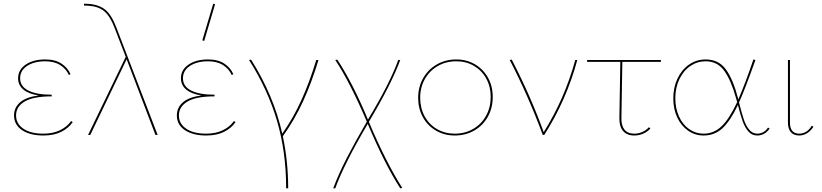

<svg xmlns="http://www.w3.org/2000/svg" viewBox="-20 -731 4452 1040"><path d="M374 -70Q353 -38 313 -17.5Q273 3 215 3Q143 3 99.5 -26Q56 -55 56 -106Q56 -148 88.5 -176.5Q121 -205 189 -214Q135 -222 106.5 -246Q78 -270 78 -307Q78 -353 119 -381Q160 -409 225 -409Q279 -409 313 -386.5Q347 -364 362 -329L353 -325Q338 -358 306 -378.5Q274 -399 225 -399Q165 -399 127 -374Q89 -349 89 -307Q89 -263 133.5 -240.5Q178 -218 260 -218V-209Q160 -209 113.5 -181Q67 -153 67 -106Q67 -61 106.5 -34Q146 -7 214 -7Q267 -7 305 -25.5Q343 -44 365 -75Z M834 0H822L667 -407L666 -410L469 0H457L661 -423L601 -579Q576 -645 543.5 -671Q511 -697 459 -700L435 -701V-711L459 -710Q516 -706 550 -678.5Q584 -651 610 -583Z M1086 -509 1076 -513 1135 -711 1145 -708ZM1256 -70Q1235 -38 1195 -17.5Q1155 3 1097 3Q1025 3 981.5 -26Q938 -55 938 -106Q938 -148 970.5 -176.5Q1003 -205 1071 -214Q1017 -222 988.5 -246Q960 -270 960 -307Q960 -353 1001 -381Q1042 -409 1107 -409Q1161 -409 1195 -386.5Q1229 -364 1244 -329L1235 -325Q1220 -358 1188 -378.5Q1156 -399 1107 -399Q1047 -399 1009 -374Q971 -349 971 -307Q971 -263 1015.5 -240.5Q1060 -218 1142 -218V-209Q1042 -209 995.5 -181Q949 -153 949 -106Q949 -61 988.5 -34Q1028 -7 1096 -7Q1149 -7 1187 -25.5Q1225 -44 1247 -75Z M1512 7Q1541 143 1541 289H1530Q1530 91 1480 -78Q1430 -247 1329 -406L1340 -408Q1463 -213 1509 -7Q1570 -94 1614 -192Q1658 -290 1693 -406H1705Q1669 -286 1622.5 -184Q1576 -82 1512 7Z M2148 289Q2063 157 1972 -60Q1844 157 1796 289H1785Q1813 213 1858.5 124.5Q1904 36 1967 -72Q1875 -287 1796 -406L1807 -408Q1891 -281 1973 -83Q2093 -282 2137 -406H2148Q2101 -277 1978 -71Q2072 151 2159 287Z M2245 -201Q2245 -260 2272 -307.5Q2299 -355 2346 -382Q2393 -409 2452 -409Q2508 -409 2553 -382.5Q2598 -356 2623.5 -310Q2649 -264 2649 -206Q2649 -146 2622.5 -98.5Q2596 -51 2549 -24Q2502 3 2443 3Q2387 3 2341.5 -23.5Q2296 -50 2270.5 -96.5Q2245 -143 2245 -201ZM2638 -206Q2638 -261 2614 -305Q2590 -349 2547.5 -374Q2505 -399 2452 -399Q2396 -399 2351.5 -373.5Q2307 -348 2281.5 -303Q2256 -258 2256 -201Q2256 -146 2280 -101.5Q2304 -57 2347 -32Q2390 -7 2443 -7Q2499 -7 2543.5 -33Q2588 -59 2613 -104.5Q2638 -150 2638 -206Z M3107 -406Q3048 -188 2928 0H2920Q2841 -213 2741 -406L2752 -408Q2856 -207 2925 -15Q3039 -197 3096 -406Z M3346 -92Q3345 -51 3362.5 -29Q3380 -7 3416 -7Q3438 -7 3459 -16Q3480 -25 3495 -42L3503 -35Q3487 -17 3464 -7Q3441 3 3415 3Q3376 3 3355 -21.5Q3334 -46 3335 -92L3340 -396H3160V-406H3560V-396H3351Z M4149 -35Q4137 -17 4119.5 -7Q4102 3 4082 3Q4053 3 4034 -18.5Q4015 -40 4003.5 -72Q3992 -104 3977 -162Q3936 -76 3893.5 -36.5Q3851 3 3791 3Q3745 3 3707.5 -23Q3670 -49 3648.5 -94.5Q3627 -140 3627 -198Q3627 -257 3649.5 -305Q3672 -353 3712 -381Q3752 -409 3802 -409Q3873 -409 3912 -355Q3951 -301 3977 -201Q3979 -195 3979 -192Q4017 -279 4061 -409L4072 -406Q4013 -241 3983 -176Q3998 -117 4009 -84Q4020 -51 4038 -29Q4056 -7 4082 -7Q4099 -7 4114 -15Q4129 -23 4140 -40ZM3973 -178 3967 -199Q3940 -296 3903 -347.5Q3866 -399 3802 -399Q3757 -399 3719.5 -373.5Q3682 -348 3660 -302Q3638 -256 3638 -199Q3638 -144 3658 -100Q3678 -56 3713 -31.5Q3748 -7 3791 -7Q3846 -7 3888 -46.5Q3930 -86 3973 -178Z M4248 -72V-406H4259V-72Q4257 -7 4310 -7Q4329 -7 4346.5 -17.5Q4364 -28 4377 -50L4386 -45Q4373 -23 4352.5 -10Q4332 3 4309 3Q4279 3 4263 -16Q4247 -35 4248 -72Z"/></svg>

Font: Ysabeau Infant Hairline
Style: Regular
Weight: 100
Designer: Christian Thalmann (Catharsis Fonts)
Version: Version 0.003